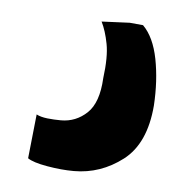

<svg xmlns="http://www.w3.org/2000/svg" viewBox="-32 -49 304 307"><g transform="rotate(5 120.0 105.0)"><path d="M22 213 29.5 142Q36 145.5 47 146.8Q58 148 69 148Q93 148 110.8 131.2Q128.5 114.5 130.5 75Q135 40.5 131 19.8Q127 -1 120 -15L165 -17L186.5 -15Q204 2.5 210.8 37Q217.5 71.5 215 111.5Q210 173 174.8 200Q139.5 227 96.5 227Q76.5 227 53.5 223Q30.5 219 22 213Z"/></g></svg>

Font: Merriweather Sans
Style: Regular
Weight: 400
Designer: Eben Sorkin
Foundry: Eben Sorkin
Version: Version 1.008; ttfautohint (v1.7.19-72a1) -l 8 -r 50 -G 200 